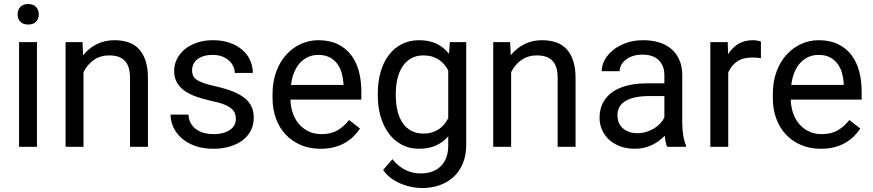

<svg xmlns="http://www.w3.org/2000/svg" viewBox="-20 -741 4405 969"><path d="M166.5 0H76.2V-528.3H166.5ZM68.8 -668.5Q68.8 -690.4 82.3 -705.6Q95.7 -720.7 122.1 -720.7Q148.4 -720.7 162.1 -705.6Q175.8 -690.4 175.8 -668.5Q175.8 -646.5 162.1 -631.8Q148.4 -617.2 122.1 -617.2Q95.7 -617.2 82.3 -631.8Q68.8 -646.5 68.8 -668.5Z M396.5 -528.3 399.4 -461.9Q427.7 -497.6 467.8 -517.8Q507.8 -538.1 557.6 -538.1Q596.2 -538.1 627.4 -527.6Q658.7 -517.1 680.7 -493.9Q702.6 -470.7 714.6 -434.3Q726.6 -397.9 726.6 -346.2V0H636.2V-347.2Q636.2 -377.9 629.4 -399.7Q622.6 -421.4 609.1 -435.1Q595.7 -448.7 575.9 -455.1Q556.2 -461.4 530.3 -461.4Q486.3 -461.4 453.1 -438Q419.9 -414.6 401.4 -376.5V0H311V-528.3Z M1170.4 -140.1Q1170.4 -154.8 1166 -167.7Q1161.6 -180.7 1148.7 -192.1Q1135.7 -203.6 1111.8 -213.4Q1087.9 -223.1 1048.8 -231.4Q1004.9 -240.7 969.7 -253.4Q934.6 -266.1 909.9 -283.9Q885.3 -301.8 872.1 -326.2Q858.9 -350.6 858.9 -383.3Q858.9 -414.6 872.8 -442.6Q886.7 -470.7 912.1 -491.9Q937.5 -513.2 973.6 -525.6Q1009.8 -538.1 1054.2 -538.1Q1101.6 -538.1 1138.9 -525.1Q1176.3 -512.2 1202.4 -489.7Q1228.5 -467.3 1242.2 -437.3Q1255.9 -407.2 1255.9 -373H1165Q1165 -389.2 1157.7 -405.5Q1150.4 -421.9 1136.2 -434.8Q1122.1 -447.8 1101.6 -455.8Q1081.1 -463.9 1054.2 -463.9Q1025.9 -463.9 1006.1 -457.3Q986.3 -450.7 973.6 -439.7Q960.9 -428.7 955.1 -414.8Q949.2 -400.9 949.2 -386.2Q949.2 -371.6 954.1 -359.9Q959 -348.1 972.7 -338.6Q986.3 -329.1 1010 -321Q1033.7 -313 1071.3 -304.7Q1119.6 -293.5 1155.3 -279.3Q1190.9 -265.1 1214.4 -246.3Q1237.8 -227.5 1249.3 -203.1Q1260.7 -178.7 1260.7 -146.5Q1260.7 -111.8 1246.3 -83Q1231.9 -54.2 1205.1 -33.7Q1178.2 -13.2 1140.6 -1.7Q1103 9.8 1057.1 9.8Q1004.4 9.8 964.1 -4.9Q923.8 -19.5 896.5 -43.7Q869.1 -67.9 855 -98.9Q840.8 -129.9 840.8 -162.6H931.2Q932.6 -134.8 944.6 -116Q956.5 -97.2 974.6 -85.4Q992.7 -73.7 1014.2 -68.8Q1035.6 -64 1057.1 -64Q1085 -64 1106 -69.8Q1127 -75.7 1141.4 -85.9Q1155.8 -96.2 1163.1 -110.1Q1170.4 -124 1170.4 -140.1Z M1597.7 9.8Q1542.5 9.8 1497.8 -9.3Q1453.1 -28.3 1421.4 -62.3Q1389.6 -96.2 1372.6 -143.1Q1355.5 -189.9 1355.5 -245.6V-266.1Q1355.5 -330.6 1374.8 -381.3Q1394 -432.1 1426.3 -466.8Q1458.5 -501.5 1500 -519.8Q1541.5 -538.1 1586.4 -538.1Q1643.1 -538.1 1684.1 -518.3Q1725.1 -498.5 1751.7 -463.9Q1778.3 -429.2 1791 -381.8Q1803.7 -334.5 1803.7 -278.8V-238.3H1445.8Q1446.8 -201.7 1457.8 -169.9Q1468.8 -138.2 1489 -114.7Q1509.3 -91.3 1537.8 -77.6Q1566.4 -64 1602.5 -64Q1650.4 -64 1683.6 -83.5Q1716.8 -103 1741.7 -135.3L1796.9 -92.3Q1784.2 -72.8 1766.1 -54.4Q1748 -36.1 1723.9 -21.7Q1699.7 -7.3 1668.5 1.2Q1637.2 9.8 1597.7 9.8ZM1586.4 -463.9Q1559.1 -463.9 1536.1 -453.9Q1513.2 -443.8 1495.1 -424.8Q1477.1 -405.8 1465.1 -377.4Q1453.1 -349.1 1448.7 -312.5H1713.4V-319.3Q1711.9 -345.7 1704.8 -371.6Q1697.8 -397.5 1682.9 -418Q1668 -438.5 1644.5 -451.2Q1621.1 -463.9 1586.4 -463.9Z M1886.7 -268.6Q1886.7 -329.1 1901.1 -378.7Q1915.5 -428.2 1942.6 -463.6Q1969.7 -499 2008.3 -518.6Q2046.9 -538.1 2095.2 -538.1Q2145.5 -538.1 2182.6 -520.5Q2219.7 -502.9 2246.1 -469.7L2250.5 -528.3H2333V-11.2Q2333 41 2316.7 81.8Q2300.3 122.6 2270.5 150.6Q2240.7 178.7 2199.7 193.4Q2158.7 208 2108.9 208Q2088.4 208 2061.8 203.4Q2035.2 198.7 2008.1 188.2Q1981 177.7 1956.1 160.2Q1931.2 142.6 1913.6 116.7L1960.4 62.5Q1977.1 83 1994.6 96.7Q2012.2 110.4 2030 118.7Q2047.9 127 2066.2 130.6Q2084.5 134.3 2102.5 134.3Q2134.3 134.3 2160.2 125.2Q2186 116.2 2204.3 98.1Q2222.7 80.1 2232.4 54Q2242.2 27.8 2242.2 -6.8V-52.7Q2215.8 -22.5 2179.4 -6.3Q2143.1 9.8 2094.2 9.8Q2046.9 9.8 2008.5 -10.3Q1970.2 -30.3 1943.1 -66.2Q1916 -102.1 1901.4 -151.1Q1886.7 -200.2 1886.7 -258.3ZM1977.5 -258.3Q1977.5 -218.8 1985.6 -183.8Q1993.7 -148.9 2010.5 -123Q2027.3 -97.2 2053.7 -82Q2080.1 -66.9 2116.7 -66.9Q2140.6 -66.9 2159.9 -72.8Q2179.2 -78.6 2194.6 -88.9Q2210 -99.1 2221.7 -113.3Q2233.4 -127.4 2242.2 -144.5V-385.7Q2233.4 -401.9 2221.7 -415.8Q2210 -429.7 2194.6 -439.9Q2179.2 -450.2 2160.2 -455.8Q2141.1 -461.4 2117.7 -461.4Q2080.6 -461.4 2054.2 -446Q2027.8 -430.7 2010.7 -404.3Q1993.7 -377.9 1985.6 -343Q1977.5 -308.1 1977.5 -268.6Z M2554.7 -528.3 2557.6 -461.9Q2585.9 -497.6 2626 -517.8Q2666 -538.1 2715.8 -538.1Q2754.4 -538.1 2785.6 -527.6Q2816.9 -517.1 2838.9 -493.9Q2860.8 -470.7 2872.8 -434.3Q2884.8 -397.9 2884.8 -346.2V0H2794.4V-347.2Q2794.4 -377.9 2787.6 -399.7Q2780.8 -421.4 2767.3 -435.1Q2753.9 -448.7 2734.1 -455.1Q2714.4 -461.4 2688.5 -461.4Q2644.5 -461.4 2611.3 -438Q2578.1 -414.6 2559.6 -376.5V0H2469.2V-528.3Z M3347.2 0Q3342.3 -9.8 3339.4 -24.7Q3336.4 -39.6 3334.5 -55.7Q3321.8 -42.5 3305.9 -30.5Q3290 -18.6 3271.2 -9.5Q3252.4 -0.5 3230.5 4.6Q3208.5 9.8 3184.1 9.8Q3143.6 9.8 3110.6 -2.4Q3077.6 -14.6 3054.4 -35.6Q3031.2 -56.6 3018.6 -85.2Q3005.9 -113.8 3005.9 -146.5Q3005.9 -189 3022.5 -221.4Q3039.1 -253.9 3070.1 -275.9Q3101.1 -297.9 3145 -309.1Q3189 -320.3 3243.2 -320.3H3333V-361.8Q3333 -409.2 3304.7 -437.3Q3276.4 -465.3 3221.2 -465.3Q3195.8 -465.3 3174.8 -458.5Q3153.8 -451.7 3138.9 -440.2Q3124 -428.7 3115.7 -413.6Q3107.4 -398.4 3107.4 -381.8H3016.6Q3016.6 -410.2 3031.5 -438Q3046.4 -465.8 3073.7 -488Q3101.1 -510.3 3139.9 -524.2Q3178.7 -538.1 3226.6 -538.1Q3269.5 -538.1 3305.9 -527.1Q3342.3 -516.1 3368.2 -493.9Q3394 -471.7 3408.7 -438.5Q3423.3 -405.3 3423.3 -360.8V-115.2Q3423.3 -88.4 3428 -58.8Q3432.6 -29.3 3441.9 -7.8V0ZM3197.3 -68.8Q3221.7 -68.8 3243.2 -75.7Q3264.6 -82.5 3282.2 -93.5Q3299.8 -104.5 3312.7 -118.7Q3325.7 -132.8 3333 -147.9V-256.3H3257.8Q3180.2 -256.3 3138.2 -232.2Q3096.2 -208 3096.2 -159.2Q3096.2 -140.1 3102.5 -123.5Q3108.9 -106.9 3121.8 -95Q3134.8 -83 3153.6 -75.9Q3172.4 -68.8 3197.3 -68.8Z M3820.3 -447.3Q3808.6 -449.2 3798.6 -450Q3788.6 -450.7 3775.9 -450.7Q3729 -450.7 3699.5 -430.2Q3669.9 -409.7 3655.3 -375V0H3564.9V-528.3H3652.8L3654.3 -467.3Q3674.8 -500 3705.6 -519Q3736.3 -538.1 3780.3 -538.1Q3790 -538.1 3802.7 -535.9Q3815.4 -533.7 3820.3 -531.2Z M4122.6 9.8Q4067.4 9.8 4022.7 -9.3Q3978 -28.3 3946.3 -62.3Q3914.6 -96.2 3897.5 -143.1Q3880.4 -189.9 3880.4 -245.6V-266.1Q3880.4 -330.6 3899.7 -381.3Q3918.9 -432.1 3951.2 -466.8Q3983.4 -501.5 4024.9 -519.8Q4066.4 -538.1 4111.3 -538.1Q4168 -538.1 4209 -518.3Q4250 -498.5 4276.6 -463.9Q4303.2 -429.2 4315.9 -381.8Q4328.6 -334.5 4328.6 -278.8V-238.3H3970.7Q3971.7 -201.7 3982.7 -169.9Q3993.7 -138.2 4013.9 -114.7Q4034.2 -91.3 4062.7 -77.6Q4091.3 -64 4127.4 -64Q4175.3 -64 4208.5 -83.5Q4241.7 -103 4266.6 -135.3L4321.8 -92.3Q4309.1 -72.8 4291 -54.4Q4272.9 -36.1 4248.8 -21.7Q4224.6 -7.3 4193.4 1.2Q4162.1 9.8 4122.6 9.8ZM4111.3 -463.9Q4084 -463.9 4061 -453.9Q4038.1 -443.8 4020 -424.8Q4002 -405.8 3990 -377.4Q3978 -349.1 3973.6 -312.5H4238.3V-319.3Q4236.8 -345.7 4229.7 -371.6Q4222.7 -397.5 4207.8 -418Q4192.9 -438.5 4169.4 -451.2Q4146 -463.9 4111.3 -463.9Z"/></svg>

Font: Dirooz
Style: Regular
Weight: 400
Foundry: DejaVu fonts team - Redesigned by Saber Rastikerdar
Version: Version 0.2.1